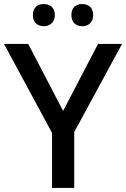

<svg xmlns="http://www.w3.org/2000/svg" viewBox="-20 -932 625 952"><path d="M143 -857C143 -820 167 -802 197 -802C226 -802 252 -820 252 -857C252 -896 226 -912 197 -912C167 -912 143 -896 143 -857ZM334 -857C334 -820 358 -802 388 -802C417 -802 442 -820 442 -857C442 -896 417 -912 388 -912C358 -912 334 -896 334 -857ZM293 -382 120 -714H0L238 -273V0H348V-277L585 -714H466Z"/></svg>

Font: Noto Sans Balinese Medium
Style: Regular
Weight: 500
Designer: Aditya Bayu, David Williams
Foundry: David Williams
Version: Version 2.005